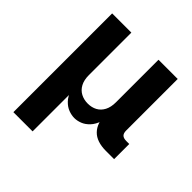

<svg xmlns="http://www.w3.org/2000/svg" viewBox="-201 -686 1031 1031"><g transform="rotate(45 314.0 -171.0)"><path d="M62.4 204.1V-545.9H208.3V-223.3Q208.3 -185.7 221.9 -160.6Q235.5 -135.5 259.1 -123.1Q282.6 -110.7 312.1 -110.7Q342.1 -110.7 365.1 -123.2Q388.1 -135.7 401.2 -160.7Q414.4 -185.7 414.4 -223.3V-545.9H560.3V-154.4Q560.3 -133.9 570 -124.4Q579.8 -115 601.4 -115H623.2V0H561.4Q490.3 0 455.5 -36Q420.6 -72 420.6 -139.7V-189H444.8Q444.8 -134.6 432.7 -98.8Q420.6 -63.1 401.1 -42.6Q381.6 -22 359.2 -13.4Q336.8 -4.8 316.1 -4.8Q294.7 -4.8 271.7 -13.4Q248.8 -22 229 -42.6Q209.3 -63.1 196.9 -98.8Q184.5 -134.6 184.5 -189H208.3V204.1Z"/></g></svg>

Font: Adwaita Sans
Style: Regular
Weight: 400
Designer: Rasmus Andersson
Foundry: rsms
Version: Version 4.001;git-9221beed3